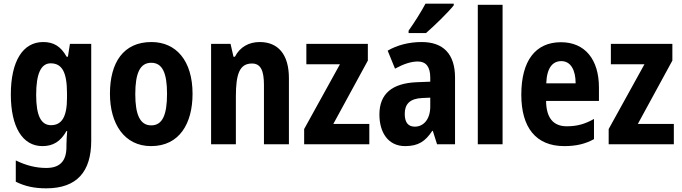

<svg xmlns="http://www.w3.org/2000/svg" viewBox="-20 -786 3713 1046"><path d="M215 -557C104 -557 39 -452 39 -271C39 -94 103 10 211 10C269 10 310 -15 342 -72H346C344 -49 342 -18 342 4V14C342 96 302 129 232 129C177 129 123 116 66 88V204C116 229 167 240 232 240C400 240 477 148 477 -19V-547H361L350 -477H343C311 -534 272 -557 215 -557ZM256 -441C318 -441 345 -393 345 -277V-252C345 -149 316 -104 258 -104C203 -104 177 -157 177 -269C177 -384 203 -441 256 -441Z M1029 -275C1029 -456 939 -557 805 -557C652 -557 579 -445 579 -275C579 -112 657 10 803 10C958 10 1029 -114 1029 -275ZM717 -273C717 -388 743 -444 804 -444C865 -444 890 -388 890 -275C890 -160 865 -103 804 -103C743 -103 717 -161 717 -273Z M1395 -557C1336 -557 1287 -530 1260 -477H1252L1236 -547H1130V0H1265V-261C1265 -387 1287 -440 1353 -440C1401 -440 1418 -400 1418 -323V0H1554V-360C1554 -491 1494 -557 1395 -557Z M1992 0V-111H1796L1984 -456V-547H1649V-436H1832L1637 -83V0Z M2452 -757V-766H2298C2274 -721 2240 -667 2206 -619V-606H2301C2348 -647 2422 -719 2452 -757ZM2277 -557C2208 -557 2143 -540 2092 -510L2132 -412C2178 -437 2219 -451 2256 -451C2301 -451 2324 -422 2324 -363V-341L2248 -338C2117 -332 2047 -276 2047 -162C2047 -65 2094 10 2187 10C2259 10 2297 -16 2335 -73H2338L2361 0H2459V-363C2459 -492 2395 -557 2277 -557ZM2280 -252 2324 -254V-205C2324 -137 2288 -96 2240 -96C2205 -96 2185 -117 2185 -166C2185 -219 2213 -249 2280 -252Z M2718 0V-760H2583V0Z M3036 -556C2898 -556 2820 -456 2820 -270C2820 -92 2899 10 3054 10C3119 10 3169 -2 3216 -28V-138C3165 -109 3121 -98 3068 -98C2994 -98 2956 -144 2955 -236H3243V-309C3243 -462 3167 -556 3036 -556ZM3038 -453C3089 -453 3116 -405 3116 -332H2956C2959 -417 2991 -453 3038 -453Z M3651 0V-111H3455L3643 -456V-547H3308V-436H3491L3296 -83V0Z"/></svg>

Font: Noto Sans Arabic UI Cn
Style: Bold
Weight: 700
Width: 3
Designer: Monotype Design Team, Nadine Chahine and Nizar Qandah
Foundry: Monotype Imaging Inc.
Version: Version 2.010